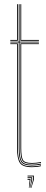

<svg xmlns="http://www.w3.org/2000/svg" viewBox="-20 -790 220 913"><path d="M132 -3Q90.5 -3 79.8 -21.6Q69 -40.2 69 -85V-588H29V-592H69V-770H73V-592H165V-588H73V-85Q73 -41.5 83 -24.2Q93 -7 132 -7Q142 -7 153.5 -8.2Q165 -9.5 175 -11.8V-7.8Q164.8 -5.2 153.2 -4.1Q141.8 -3 132 -3ZM132 5Q87 5 74 -16Q61 -37 61 -85V-580H29V-584H65V-85Q65 -39 76.9 -19Q88.8 1 132 1Q142.5 1 154.1 -0.2Q165.8 -1.5 175 -4V0Q157 5 132 5ZM132 -11Q94 -11 85.5 -27.8Q77 -44.5 77 -85.2V-584H165V-580H81V-85.2Q81 -45.8 88.8 -30.4Q96.5 -15 132 -15Q141.2 -15 152.4 -16.1Q163.5 -17.2 175 -19.5V-15.5Q165 -13.5 153.5 -12.2Q142 -11 132 -11ZM29 -596V-600H61V-770H65V-596ZM77 -596V-770H81V-600H165V-596ZM126.8 103 137 65V49H111V45H141V65L129.2 103ZM117.2 103 121 65H111V61H125V65L119.5 103ZM122 103 129 65V57H111V53H133V65L124.2 103Z"/></svg>

Font: Big Shoulders Inline Display Thin Thin
Style: Regular
Weight: 250
Version: Version 2.002